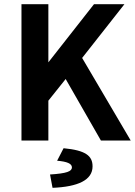

<svg xmlns="http://www.w3.org/2000/svg" viewBox="-20 -674 647 921"><path d="M83 -654V0H212V-191L295 -295L464 0H607L374 -396L577 -654H431L212 -375V-654ZM232 227C354 222 424 190 424 124C424 73 390 47 285 37L254 97C302 101 325 111 325 129C325 148 300 158 220 163Z"/></svg>

Font: Source Sans Pro SemBd
Style: Regular
Weight: 700
Designer: Paul D. Hunt
Foundry: Adobe Systems Incorporated
Version: Version 2.020;PS 2.0;hotconv 1.0.86;makeotf.lib2.5.63406